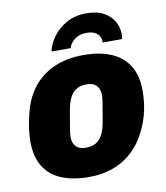

<svg xmlns="http://www.w3.org/2000/svg" viewBox="-83 -794 755 875"><g transform="rotate(-10 295.0 -356.5)"><path d="M259 12Q185 12 132 -10Q79 -32 51 -77.5Q23 -123 23 -192Q23 -221 27 -251Q31 -281 38 -309Q54 -384 92.5 -435Q131 -486 191 -513Q251 -540 329 -540Q404 -540 457 -517.5Q510 -495 538.5 -449.5Q567 -404 567 -334Q567 -272 552 -219Q537 -166 510 -122Q485 -80 448 -50Q411 -20 364 -4Q317 12 259 12ZM269 -122Q297 -122 315.5 -133.5Q334 -145 345.5 -167.5Q357 -190 363 -225Q371 -272 375 -295Q379 -318 380 -328Q381 -338 381 -344Q381 -364 374.5 -377.5Q368 -391 354.5 -398.5Q341 -406 319 -406Q292 -406 273 -394.5Q254 -383 242.5 -360Q231 -337 225 -302Q217 -255 213 -232Q209 -209 208 -199Q207 -189 207 -184Q207 -164 213.5 -150.5Q220 -137 233.5 -129.5Q247 -122 269 -122ZM375 -725Q424 -725 455.5 -707.5Q487 -690 502.5 -662.5Q518 -635 518 -605Q518 -599 517 -593Q516 -587 515 -581H426Q427 -597 420 -609.5Q413 -622 398.5 -629.5Q384 -637 361 -637Q336 -637 319 -628.5Q302 -620 291.5 -607Q281 -594 278 -581H189Q196 -615 220 -648Q244 -681 283.5 -703Q323 -725 375 -725Z"/></g></svg>

Font: Archivo SemiCondensed Black
Style: Italic
Weight: 900
Width: 4
Italic angle: -10°
Designer: Hector Gatti
Foundry: Omnibus-Type
Version: Version 2.001